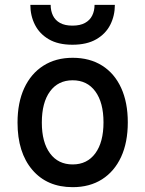

<svg xmlns="http://www.w3.org/2000/svg" viewBox="-20 -762 601 794"><path d="M280.5 12Q174.5 12 113.5 -59.8Q52.5 -131.5 52.5 -255Q52.5 -337.5 80.2 -397.5Q108 -457.5 159.2 -490.2Q210.5 -523 280.5 -523Q351 -523 402.2 -490.8Q453.5 -458.5 481 -398.5Q508.5 -338.5 508.5 -256Q508.5 -173 480.8 -113Q453 -53 402 -20.5Q351 12 280.5 12ZM280.5 -82Q340.5 -82 374.2 -128Q408 -174 408 -256Q408 -338 374.2 -384Q340.5 -430 280.5 -430Q220.5 -430 186.8 -384Q153 -338 153 -255Q153 -173.5 186.8 -127.8Q220.5 -82 280.5 -82ZM279.5 -577Q220.5 -577 182 -599.5Q143.5 -622 124.5 -659.5Q105.5 -697 105.5 -742H189.5Q189.5 -717 199 -697.5Q208.5 -678 228.5 -667Q248.5 -656 279.5 -656Q311 -656 331.2 -667Q351.5 -678 361.2 -697.5Q371 -717 371 -742H455Q455 -697 436 -659.5Q417 -622 378 -599.5Q339 -577 279.5 -577Z"/></svg>

Font: Overpass Medium
Style: Regular
Weight: 500
Designer: Delve Withrington, Dave Bailey, Thomas Jockin
Foundry: Delve Fonts LLC
Version: Version 4.000